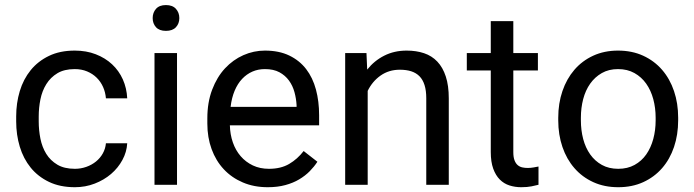

<svg xmlns="http://www.w3.org/2000/svg" viewBox="-20 -741 2785 770"><path d="M280.3 -64Q304.2 -64 326.2 -71.8Q348.1 -79.6 365 -93.3Q381.8 -106.9 392.3 -125.7Q402.8 -144.5 404.8 -166.5H490.2Q488.3 -131.3 470.9 -99.4Q453.6 -67.4 425.3 -43.2Q397 -19 359.6 -4.6Q322.3 9.8 280.3 9.8Q220.7 9.8 176.5 -11.5Q132.3 -32.7 103 -68.8Q73.7 -105 59.3 -152.8Q44.9 -200.7 44.9 -253.9V-274.4Q44.9 -327.6 59.3 -375.5Q73.7 -423.3 103 -459.5Q132.3 -495.6 176.3 -516.8Q220.2 -538.1 279.8 -538.1Q326.2 -538.1 364 -523.4Q401.9 -508.8 429.4 -483.2Q457 -457.5 472.7 -422.4Q488.3 -387.2 490.2 -346.7H404.8Q402.8 -371.1 393.3 -392.3Q383.8 -413.6 367.7 -429.4Q351.6 -445.3 329.3 -454.6Q307.1 -463.9 279.8 -463.9Q237.8 -463.9 210.2 -447.3Q182.6 -430.7 165.8 -403.6Q148.9 -376.5 142.1 -342.5Q135.3 -308.6 135.3 -274.4V-253.9Q135.3 -218.8 142.1 -184.8Q148.9 -150.9 165.5 -124Q182.1 -97.2 210 -80.6Q237.8 -64 280.3 -64Z M689.9 0H599.6V-528.3H689.9ZM592.3 -668.5Q592.3 -690.4 605.7 -705.6Q619.1 -720.7 645.5 -720.7Q671.9 -720.7 685.5 -705.6Q699.2 -690.4 699.2 -668.5Q699.2 -646.5 685.5 -631.8Q671.9 -617.2 645.5 -617.2Q619.1 -617.2 605.7 -631.8Q592.3 -646.5 592.3 -668.5Z M1053.7 9.8Q998.5 9.8 953.9 -9.3Q909.2 -28.3 877.4 -62.3Q845.7 -96.2 828.6 -143.1Q811.5 -189.9 811.5 -245.6V-266.1Q811.5 -330.6 830.8 -381.3Q850.1 -432.1 882.3 -466.8Q914.6 -501.5 956.1 -519.8Q997.6 -538.1 1042.5 -538.1Q1099.1 -538.1 1140.1 -518.3Q1181.2 -498.5 1207.8 -463.9Q1234.4 -429.2 1247.1 -381.8Q1259.8 -334.5 1259.8 -278.8V-238.3H901.9Q902.8 -201.7 913.8 -169.9Q924.8 -138.2 945.1 -114.7Q965.3 -91.3 993.9 -77.6Q1022.5 -64 1058.6 -64Q1106.4 -64 1139.6 -83.5Q1172.9 -103 1197.8 -135.3L1252.9 -92.3Q1240.2 -72.8 1222.2 -54.4Q1204.1 -36.1 1179.9 -21.7Q1155.8 -7.3 1124.5 1.2Q1093.3 9.8 1053.7 9.8ZM1042.5 -463.9Q1015.1 -463.9 992.2 -453.9Q969.2 -443.8 951.2 -424.8Q933.1 -405.8 921.1 -377.4Q909.2 -349.1 904.8 -312.5H1169.4V-319.3Q1168 -345.7 1160.9 -371.6Q1153.8 -397.5 1138.9 -418Q1124 -438.5 1100.6 -451.2Q1077.1 -463.9 1042.5 -463.9Z M1449.7 -528.3 1452.6 -461.9Q1481 -497.6 1521 -517.8Q1561 -538.1 1610.8 -538.1Q1649.4 -538.1 1680.7 -527.6Q1711.9 -517.1 1733.9 -493.9Q1755.9 -470.7 1767.8 -434.3Q1779.8 -397.9 1779.8 -346.2V0H1689.5V-347.2Q1689.5 -377.9 1682.6 -399.7Q1675.8 -421.4 1662.4 -435.1Q1648.9 -448.7 1629.2 -455.1Q1609.4 -461.4 1583.5 -461.4Q1539.6 -461.4 1506.3 -438Q1473.1 -414.6 1454.6 -376.5V0H1364.3V-528.3Z M2038.6 -656.2V-528.3H2137.2V-458.5H2038.6V-130.9Q2038.6 -110.4 2043.5 -97.9Q2048.3 -85.4 2056.4 -78.6Q2064.5 -71.8 2075 -69.6Q2085.4 -67.4 2096.7 -67.4Q2107.9 -67.4 2120.4 -69.6Q2132.8 -71.8 2139.6 -73.2V0Q2128.9 2.9 2111.8 6.3Q2094.7 9.8 2070.3 9.8Q2045.4 9.8 2023.2 2.7Q2001 -4.4 1984.4 -21Q1967.8 -37.6 1958 -64.7Q1948.2 -91.8 1948.2 -131.3V-458.5H1852.1V-528.3H1948.2V-656.2Z M2218.8 -269Q2218.8 -326.7 2235.6 -375.7Q2252.4 -424.8 2283.4 -460.9Q2314.5 -497.1 2358.9 -517.6Q2403.3 -538.1 2458.5 -538.1Q2514.6 -538.1 2559.3 -517.6Q2604 -497.1 2635.3 -460.9Q2666.5 -424.8 2683.1 -375.7Q2699.7 -326.7 2699.7 -269V-258.3Q2699.7 -200.7 2683.1 -151.6Q2666.5 -102.5 2635.3 -66.7Q2604 -30.8 2559.6 -10.5Q2515.1 9.8 2459.5 9.8Q2403.8 9.8 2359.4 -10.5Q2314.9 -30.8 2283.7 -66.7Q2252.4 -102.5 2235.6 -151.6Q2218.8 -200.7 2218.8 -258.3ZM2309.6 -258.3Q2309.6 -218.8 2318.8 -183.6Q2328.1 -148.4 2346.9 -121.8Q2365.7 -95.2 2393.8 -79.6Q2421.9 -64 2459.5 -64Q2496.6 -64 2524.9 -79.6Q2553.2 -95.2 2571.8 -121.8Q2590.3 -148.4 2599.9 -183.6Q2609.4 -218.8 2609.4 -258.3V-269Q2609.4 -308.1 2599.9 -343.5Q2590.3 -378.9 2571.5 -405.5Q2552.7 -432.1 2524.4 -448Q2496.1 -463.9 2458.5 -463.9Q2421.4 -463.9 2393.6 -448Q2365.7 -432.1 2346.9 -405.5Q2328.1 -378.9 2318.8 -343.5Q2309.6 -308.1 2309.6 -269Z"/></svg>

Font: Dirooz
Style: Regular
Weight: 400
Foundry: DejaVu fonts team - Redesigned by Saber Rastikerdar
Version: Version 0.2.1